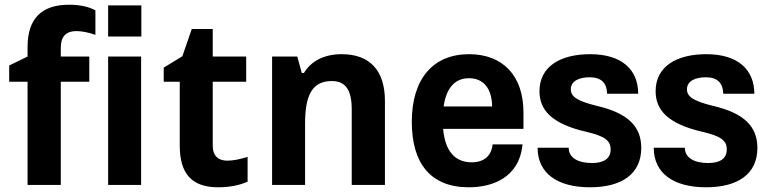

<svg xmlns="http://www.w3.org/2000/svg" viewBox="-20 -785 3269 815"><path d="M97 0H238V-438H359V-545H238V-581C238 -625 255 -653 305 -653C326 -653 354 -648 385 -637V-741C364 -753 326 -765 274 -765C159 -765 97 -709 97 -585V-545L19 -507V-438H97ZM439 -630H580V-762H439ZM439 0H579V-545H439Z M906 10C956 10 998 1 1031 -14V-119C998 -109 970 -103 945 -103C907 -103 883 -123 883 -167V-438H1025V-545H883V-662H794L754 -546L675 -498V-438H743V-167C743 -49 793 10 906 10Z M1135 0H1275V-260C1275 -383 1306 -441 1389 -441C1448 -441 1473 -401 1473 -321V0H1614V-356C1614 -485 1551 -555 1430 -555C1358 -555 1301 -527 1270 -475H1261L1242 -545H1135Z M2202 -308C2202 -462 2116 -555 1971 -555C1819 -555 1728 -451 1728 -268C1728 -91 1808 10 1970 10C2068 10 2184 -29 2198 -172H2071C2066 -122 2033 -96 1982 -96C1911 -96 1869 -144 1861 -238H2202ZM1863 -333C1874 -408 1908 -453 1971 -453C2031 -453 2068 -411 2069 -333Z M2484 10C2620 10 2702 -47 2702 -157C2702 -248 2646 -305 2512 -336C2427 -357 2403 -376 2403 -406C2403 -442 2440 -457 2483 -457C2532 -457 2556 -433 2557 -387H2689C2689 -489 2620 -555 2485 -555C2359 -555 2270 -503 2270 -398C2270 -322 2316 -260 2471 -225C2546 -207 2572 -189 2572 -151C2572 -110 2541 -93 2493 -93C2434 -93 2394 -115 2394 -158H2262C2262 -48 2348 10 2484 10Z M2977 10C3113 10 3195 -47 3195 -157C3195 -248 3139 -305 3005 -336C2920 -357 2896 -376 2896 -406C2896 -442 2933 -457 2976 -457C3025 -457 3049 -433 3050 -387H3182C3182 -489 3113 -555 2978 -555C2852 -555 2763 -503 2763 -398C2763 -322 2809 -260 2964 -225C3039 -207 3065 -189 3065 -151C3065 -110 3034 -93 2986 -93C2927 -93 2887 -115 2887 -158H2755C2755 -48 2841 10 2977 10Z"/></svg>

Font: Kathrein 75 Bold
Style: Regular
Weight: 700
Designer: Lazydogs Typefoundry, based on Open Sans by Ascender Corporation
Foundry: Lazydogs Typefoundry
Version: Version 1.003;PS 001.003;hotconv 1.0.88;makeotf.lib2.5.64775